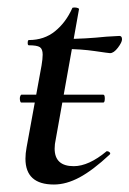

<svg xmlns="http://www.w3.org/2000/svg" viewBox="-20 -481 346 513"><path d="M33 -218Q33 -222 34.5 -225Q36 -228 37 -228H256Q260 -228 260 -218Q260 -207 256 -207H37Q35 -207 34 -210.5Q33 -214 33 -218ZM48 -57Q48 -71 51 -87L91 -306Q94 -324 94 -335Q94 -350 86.5 -355Q79 -360 57 -360Q54 -360 54 -366Q54 -374 57 -374Q98 -374 127 -397.5Q156 -421 173 -459Q173 -461 179 -461Q184 -461 188 -459.5Q192 -458 191 -456L129 -109Q126 -96 126 -84Q126 -37 177 -37Q217 -37 265 -77H266Q270 -77 273 -74Q276 -71 273 -68Q228 -26 192.5 -7Q157 12 124 12Q48 12 48 -57ZM154 -350 156 -377Q206 -377 264 -383L299 -385Q306 -385 306 -376Q306 -368 295 -353.5Q284 -339 274 -339Q271 -339 233.5 -344.5Q196 -350 154 -350Z"/></svg>

Font: Cormorant Infant SemiBold
Style: Italic
Weight: 600
Italic angle: -10°
Designer: Christian Thalmann (Catharsis Fonts)
Foundry: Catharsis Fonts
Version: Version 4.000